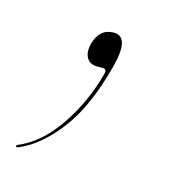

<svg xmlns="http://www.w3.org/2000/svg" viewBox="-103 -99 267 293"><g transform="rotate(15 30.0 47.5)"><path d="M33 0Q21.5 0 16.5 -8.5Q11.5 -17 15 -31Q22 -56.5 44.5 -56.5Q70.5 -56.5 56.5 -5Q39 61.5 10.2 99Q-18.5 136.5 -50.5 150Q-54 151 -55 150.5Q-55 147.5 -53 147Q-19 133 7.5 94.2Q34 55.5 46.5 8.5Q49 0 42 0Z"/></g></svg>

Font: Fraunces 144pt S000 Thin
Style: Italic
Weight: 100
Italic angle: -16°
Version: Version 1.000; ttfautohint (v1.8.3)